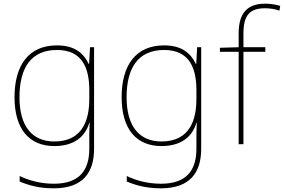

<svg xmlns="http://www.w3.org/2000/svg" viewBox="-20 -785 1545 1045"><path d="M290 -538C136 -538 59 -430 59 -256C59 -81 140 10 276 10C375 10 442 -34 466 -117H468C466 -78 466 -56 466 -17V25C466 140 414 215 273 215C198 215 135 196 87 173V203C135 223 192 240 273 240C433 240 492 152 492 25V-528H470L465 -437H463C435 -495 387 -538 290 -538ZM290 -513C425 -513 466 -419 466 -294V-246C466 -136 432 -15 276 -15C154 -15 86 -99 86 -256C86 -417 150 -513 290 -513Z M873 -538C719 -538 642 -430 642 -256C642 -81 723 10 859 10C958 10 1025 -34 1049 -117H1051C1049 -78 1049 -56 1049 -17V25C1049 140 997 215 856 215C781 215 718 196 670 173V203C718 223 775 240 856 240C1016 240 1075 152 1075 25V-528H1053L1048 -437H1046C1018 -495 970 -538 873 -538ZM873 -513C1008 -513 1049 -419 1049 -294V-246C1049 -136 1015 -15 859 -15C737 -15 669 -99 669 -256C669 -417 733 -513 873 -513Z M1424 -503V-528H1305V-603C1305 -701 1338 -740 1423 -740C1448 -740 1477 -736 1501 -727L1505 -753C1480 -760 1456 -765 1423 -765C1320 -765 1279 -707 1279 -603V-528L1177 -525V-503H1279V0H1305V-503Z"/></svg>

Font: Noto Sans Meetei Mayek Thin
Style: Regular
Weight: 100
Designer: Monotype Design Team and Neelakash Kshetrimayum
Foundry: Monotype Imaging Inc.
Version: Version 2.002